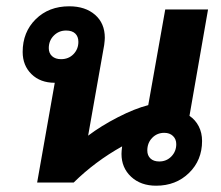

<svg xmlns="http://www.w3.org/2000/svg" viewBox="-20 -580 703 610"><path d="M622 -132Q622 -71 580.5 -30.5Q539 10 476 10Q427 10 396.5 -18.5Q366 -47 366 -91Q366 -99 368 -115Q282 -67 214 0H98L154 -317Q108 -317 80 -344.5Q52 -372 52 -415Q52 -478 93.5 -519Q135 -560 200 -560Q251 -560 282 -533Q313 -506 313 -460Q313 -453 311 -437L260 -149Q301 -180 354.5 -207.5Q408 -235 451 -246L505 -550H641L582 -212Q601 -199 611.5 -178.5Q622 -158 622 -132ZM229 -447Q229 -464 219 -473.5Q209 -483 190 -483Q167 -483 151 -467Q135 -451 135 -427Q135 -411 145.5 -401.5Q156 -392 174 -392Q198 -392 213.5 -408Q229 -424 229 -447ZM540 -122Q540 -138 529.5 -148Q519 -158 502 -158Q479 -158 463.5 -142Q448 -126 448 -102Q448 -86 458 -76.5Q468 -67 486 -67Q509 -67 524.5 -83Q540 -99 540 -122Z"/></svg>

Font: Bai Jamjuree
Style: Bold Italic
Weight: 700
Italic angle: -10°
Designer: Katatrad Aksorn Co.,Ltd.
Foundry: Cadson Demak Co.,Ltd.
Version: Version 1.000; ttfautohint (v1.6)